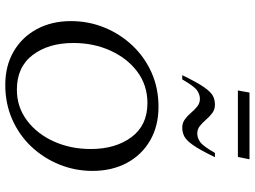

<svg xmlns="http://www.w3.org/2000/svg" viewBox="-139 -817 966 728"><g transform="rotate(90 344.0 -453.0)"><path d="M302 10Q230 10 175.5 -21.5Q121 -53 90.5 -109.5Q60 -166 60 -239Q60 -306 84.5 -366Q109 -426 153 -472.5Q197 -519 256 -545Q315 -571 385 -571Q458 -571 513 -539Q568 -507 598 -450.5Q628 -394 628 -321Q628 -255 604 -195.5Q580 -136 536.5 -89.5Q493 -43 433 -16.5Q373 10 302 10ZM320 -34Q386 -34 437 -72.5Q488 -111 516.5 -174.5Q545 -238 545 -314Q545 -408 500 -468.5Q455 -529 371 -529Q304 -529 253 -491.5Q202 -454 172.5 -390Q143 -326 143 -248Q143 -154 188.5 -94Q234 -34 320 -34ZM265 -661Q292 -717 310.5 -743.5Q329 -770 344 -777.5Q359 -785 377 -785Q395 -785 408.5 -775Q422 -765 433.5 -751.5Q445 -738 457.5 -728Q470 -718 486 -718Q503 -718 518.5 -729Q534 -740 560 -785H576Q549 -729 530.5 -702.5Q512 -676 496.5 -668.5Q481 -661 464 -661Q446 -661 432.5 -671Q419 -681 407.5 -694.5Q396 -708 383.5 -718Q371 -728 355 -728Q338 -728 322.5 -717Q307 -706 281 -661ZM323 -872 331 -916H584L575 -872Z"/></g></svg>

Font: Spectral SC
Style: Italic
Weight: 400
Italic angle: -10°
Designer: Jean-Baptiste Levee
Foundry: Production Type
Version: Version 2.001